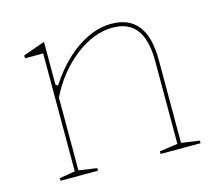

<svg xmlns="http://www.w3.org/2000/svg" viewBox="-80 -615 809 714"><g transform="rotate(-15 324.5 -257.5)"><path d="M609 -10V0H455V-10L525 -20V-338Q525 -420 495 -460Q465 -500 403 -500Q367 -500 330 -485.5Q293 -471 258.5 -444Q224 -417 194.5 -380.5Q165 -344 144 -300V-20L214 -10V0H70V-10L130 -20V-474H60V-485L144 -515V-350L152 -344Q188 -399 229 -437Q270 -475 314.5 -495Q359 -515 403 -515Q437 -515 462.5 -504Q488 -493 505 -471Q522 -449 530.5 -416Q539 -383 539 -338V-20Z"/></g></svg>

Font: Kalnia Thin Thin
Style: Regular
Weight: 250
Version: Version 1.105